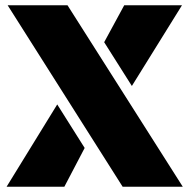

<svg xmlns="http://www.w3.org/2000/svg" viewBox="-20 -708 718 728"><path d="M9 -688H236L673 0H445ZM375 -548 451 -688H670L480 -382ZM197 -312 301 -147 224 0H5Z"/></svg>

Font: Saira Stencil One
Style: Regular
Weight: 400
Designer: Hector Gatti with collaboration of the Omnibus-Type team
Foundry: Omnibus-Type
Version: Version 1.004